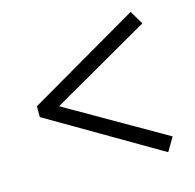

<svg xmlns="http://www.w3.org/2000/svg" viewBox="-87 -726 748 735"><g transform="rotate(-15 287.5 -359.0)"><path d="M52 -344V-375V-381L492 -637L524 -583L134 -359L524 -135L492 -81L52 -338Z"/></g></svg>

Font: Early Summer Mincho Screen
Style: Regular
Weight: 400
Designer: GuiWonder
Version: Version 1.002